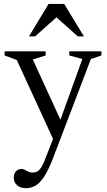

<svg xmlns="http://www.w3.org/2000/svg" viewBox="-20 -697 545 978"><path d="M293 -76 253.5 18 65.5 -391.5 3.5 -414.5V-435.5H212.5V-414.5L147 -394ZM111 261.5Q85 261.5 67.5 247Q50 232.5 50 207.5Q50 194 55.2 184.2Q60.5 174.5 69.5 169Q78.5 163.5 88 163.5Q98 163.5 106.5 168.2Q115 173 124.8 177.5Q134.5 182 146.5 182Q158 182 168 177.2Q178 172.5 187.2 160Q196.5 147.5 205.5 124.5L262 -19L286 -82L399.5 -396.5L333 -414.5V-435.5H496.5V-414.5L443 -396.5L251 106.5Q228 166.5 206.5 200.2Q185 234 162 247.8Q139 261.5 111 261.5ZM127.5 -511.5 227.5 -677H307L407.5 -511.5H376.5L259.5 -616H275.5L158.5 -511.5Z"/></svg>

Font: Newsreader 24pt
Style: Regular
Weight: 400
Designer: Hugues Gentile
Foundry: Production Type
Version: Version 1.003